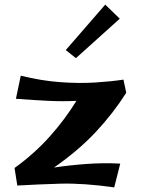

<svg xmlns="http://www.w3.org/2000/svg" viewBox="-20 -802 610 832"><path d="M49 -374 70 -474Q159 -452 241 -446Q323 -440 393 -444.5Q463 -449 515 -457L527 -400Q470 -310 394.5 -229.5Q319 -149 214 -76Q280 -86 355 -91.5Q430 -97 501 -93L475 10Q341 -9 240 -6Q139 -3 55 2L43 -74Q129 -136 196 -211Q263 -286 311 -365Q253 -362 190 -365Q127 -368 49 -374ZM309 -550 265 -585 436 -782 499 -721Z"/></svg>

Font: Marhey SemiBold
Style: Regular
Weight: 600
Designer: Nur Syamsi & Bustanul Arifin
Foundry: Namelatype
Version: Version 1.000; ttfautohint (v1.8.4.7-5d5b)